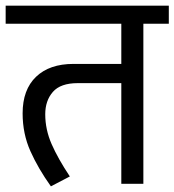

<svg xmlns="http://www.w3.org/2000/svg" viewBox="-30 -650 617 679"><path d="M245 -356Q184 -356 157 -325Q130 -294 130 -246Q130 -192 152.5 -140.5Q175 -89 217 -26L150 9Q105 -54 77.5 -115.5Q50 -177 50 -249Q50 -333 97.5 -378.5Q145 -424 230 -424H399V-566H-10V-630H567V-566H477V0H399V-356Z"/></svg>

Font: Ek Mukta
Style: Regular
Weight: 400
Designer: Girish Dalvi and Yashodeep Gholap
Foundry: Ek Type
Version: Version 2.538;PS 1.001;hotconv 16.6.51;makeotf.lib2.5.65220;